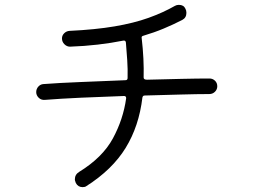

<svg xmlns="http://www.w3.org/2000/svg" viewBox="-20 -754 1040 790"><path d="M335 12Q330 16 320 16Q301 16 292 -1Q291 -5 289.5 -8.5Q288 -12 288 -16Q288 -36 306 -47Q402 -106 444.5 -184.5Q487 -263 499 -349V-351Q499 -359 490 -359Q399 -356 313 -352Q227 -348 164 -343Q149 -342 139 -352Q129 -362 129 -375Q129 -388 137.5 -397.5Q146 -407 158 -408Q223 -413 312.5 -416.5Q402 -420 496 -424Q505 -424 505 -433Q506 -470 503.5 -506.5Q501 -543 498 -579Q497 -588 488 -587Q438 -577 382.5 -570.5Q327 -564 268 -562Q255 -562 245 -572Q235 -582 235 -596Q235 -608 244 -617Q253 -626 266 -627Q372 -632 451.5 -645.5Q531 -659 591 -680.5Q651 -702 700 -730Q707 -734 716 -734Q736 -734 743 -718Q747 -711 747 -701Q747 -681 730 -672Q693 -653 653.5 -636.5Q614 -620 570 -607Q561 -605 563 -597Q568 -554 570 -513.5Q572 -473 571 -435Q571 -426 585 -426Q660 -428 727 -429.5Q794 -431 842 -431Q855 -431 864.5 -422Q874 -413 874 -399Q874 -386 864.5 -376.5Q855 -367 841 -367Q792 -367 722 -365Q652 -363 575 -361Q568 -361 566 -353Q552 -235 497 -145.5Q442 -56 335 12Z"/></svg>

Font: Kiwi Maru Light
Style: Regular
Weight: 300
Designer: Hiroki-Chan
Version: Version 1.100